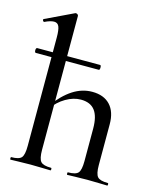

<svg xmlns="http://www.w3.org/2000/svg" viewBox="-110 -802 722 879"><g transform="rotate(15 251.0 -362.5)"><path d="M4 -514Q4 -518 5.5 -521.5Q7 -525 10 -525H308Q313 -525 313 -514Q313 -502 308 -502H10Q4 -502 4 -514ZM24 -12Q61 -12 72.5 -25.5Q84 -39 84 -81V-595Q84 -631 77.5 -646.5Q71 -662 54 -662Q37 -662 10 -649H9Q5 -649 3 -654Q1 -659 4 -661L138 -725H141Q145 -725 148.5 -722Q152 -719 152 -715V-81Q152 -39 164 -25.5Q176 -12 213 -12Q216 -12 216 -6Q216 0 213 0Q188 0 174 -1L119 -2L62 -1Q48 0 24 0Q22 0 22 -6Q22 -12 24 -12ZM293 -12Q330 -12 341.5 -25.5Q353 -39 353 -81V-235Q353 -293 331.5 -321Q310 -349 265 -349Q230 -349 194 -328Q158 -307 134 -272L129 -284Q171 -341 214.5 -369Q258 -397 306 -397Q361 -397 391 -365Q421 -333 421 -274V-81Q421 -39 433 -25.5Q445 -12 482 -12Q485 -12 485 -6Q485 0 482 0Q457 0 443 -1L388 -2L331 -1Q317 0 293 0Q291 0 291 -6Q291 -12 293 -12Z"/></g></svg>

Font: Cormorant Infant Medium
Style: Regular
Weight: 500
Designer: Christian Thalmann (Catharsis Fonts)
Foundry: Catharsis Fonts
Version: Version 4.000